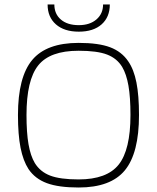

<svg xmlns="http://www.w3.org/2000/svg" viewBox="-20 -828 699 855"><path d="M599 -316Q599 -146 536 -69.5Q473 7 330 7Q241 7 188.5 -12.5Q136 -32 107 -75Q83 -112 71.5 -170Q60 -228 60 -316Q60 -485 123.5 -561Q187 -637 330 -637Q419 -637 470.5 -617.5Q522 -598 551 -555Q576 -519 587.5 -461Q599 -403 599 -316ZM135 -102Q159 -63 203.5 -46Q248 -29 330 -29Q456 -29 508.5 -95Q561 -161 561 -316Q561 -395 552 -446.5Q543 -498 524 -530Q501 -568 457 -585Q413 -602 330 -602Q202 -602 150 -536.5Q98 -471 98 -316Q98 -237 107 -185.5Q116 -134 135 -102ZM439 -808H469Q469 -752 432.5 -719.5Q396 -687 331 -687Q266 -687 229 -719.5Q192 -752 192 -808H222Q222 -766 251 -741Q280 -716 331 -716Q380 -716 409.5 -741.5Q439 -767 439 -808Z"/></svg>

Font: Blinker ExtraLight
Style: Regular
Weight: 200
Designer: Juergen Huber
Foundry: supertype
Version: Version 1.017;hotconv 1.0.117;makeotfexe 2.5.65602